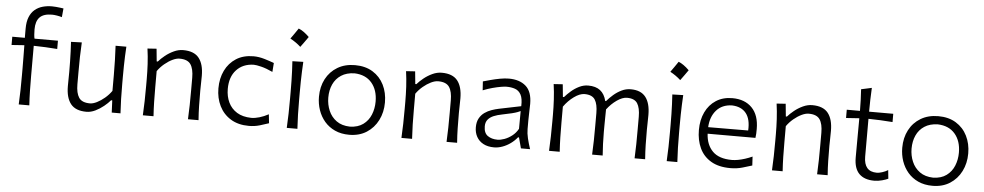

<svg xmlns="http://www.w3.org/2000/svg" viewBox="-42 -1125 7599 1483"><g transform="rotate(5 3758.0 -383.0)"><path d="M122.2 0H204.3Q200.6 -57.6 199.5 -111.1Q198.3 -164.6 198.3 -228.7V-461.3Q243.6 -460.6 288.9 -458.5Q334.2 -456.4 381 -452.6V-516.8H199.5Q196.4 -526.1 194.8 -547.8Q193.2 -569.5 193.2 -588.2Q193.2 -651.4 222.9 -682.3Q252.6 -713.2 317.7 -713.2Q334.9 -713.2 357 -709.5Q379 -705.8 395.3 -700.7L401.9 -768.7Q391.8 -770.2 376.1 -772.2Q360.3 -774.2 343.5 -775.7Q326.8 -777.2 312.3 -777.2Q274.4 -777.2 240.5 -767.8Q206.7 -758.3 180.3 -736.5Q154 -714.6 139.1 -678.3Q124.2 -641.9 124.2 -588Q124.2 -569.6 124.2 -552.1Q124.2 -534.6 124.3 -516.8H27V-452.6L125.6 -459.6Q126.2 -408.9 126.7 -364.9Q127.3 -320.9 127.3 -280.3V-228.7Q127.3 -164.6 126.3 -111.1Q125.4 -57.6 122.2 0Z M647.7 11Q681.9 11 716.5 -5.8Q751.1 -22.7 780.9 -47Q810.8 -71.3 830 -94.2H839.1L843.3 0H911.2Q907.5 -57.6 906.2 -111.1Q904.8 -164.6 904.8 -228.7V-282.8Q904.8 -327.4 905.5 -366Q906.2 -404.5 907.6 -441.5Q909 -478.4 911.5 -516.8H828Q831 -459.2 832.6 -405.5Q834.2 -351.7 834.2 -289.7V-167.3Q812.4 -136.2 782.5 -110.9Q752.6 -85.7 722.5 -70.8Q692.4 -56 669.4 -56Q607.3 -56 583.7 -91.1Q560.1 -126.3 560.1 -195V-289.7Q560.1 -351.7 561.2 -406.9Q562.4 -462.1 565.9 -519.7L482.4 -516.8Q484.9 -478.4 486.2 -441.5Q487.6 -404.5 488.3 -366Q489.1 -327.4 489.1 -282.8Q489.1 -258.8 488.5 -233.4Q487.9 -208 487.9 -174.2Q487.9 -84 525.7 -36.5Q563.6 11 647.7 11Z M1084.5 0H1167.2Q1163.5 -57.6 1162.3 -110.7Q1161.1 -163.8 1161.1 -225.9V-349.3Q1183.4 -381 1213.3 -406Q1243.2 -431 1274 -445.9Q1304.7 -460.7 1329.5 -460.7Q1391.7 -460.7 1415.5 -425.8Q1439.2 -390.9 1439.2 -322.1V-225.9Q1439.2 -163.8 1438.3 -110.7Q1437.4 -57.6 1434.4 0H1516.3Q1511.9 -57.6 1510.9 -111.1Q1509.8 -164.6 1509.8 -228.7Q1509.8 -251.5 1510.7 -280.8Q1511.7 -310.1 1511.7 -343.5Q1511.7 -433.7 1473.8 -481.2Q1435.9 -528.8 1351.2 -528.8Q1315 -528.8 1279.2 -512.1Q1243.3 -495.5 1213.2 -471.1Q1183.1 -446.8 1163.4 -423.9H1154.8L1145.3 -521.5L1075.2 -516.8Q1083.6 -457.6 1086.9 -397.4Q1090.1 -337.3 1090.1 -280.7V-228.7Q1090.1 -164.6 1088.9 -111.1Q1087.7 -57.6 1084.5 0Z M1906.9 10.2Q1951.9 10.2 1992.3 -1.8Q2032.7 -13.9 2060.9 -23.8L2053.4 -92.6Q2017.6 -73.4 1983.3 -63.3Q1949.1 -53.2 1919.5 -53.2Q1853 -54.6 1808.9 -81.8Q1764.8 -109.1 1742.5 -155.5Q1720.2 -202 1720.2 -260.5Q1720.2 -353.8 1770.2 -407.7Q1820.2 -461.7 1903.7 -463.7Q1923.3 -463.7 1962.7 -454Q2002.1 -444.3 2052 -421L2057.3 -490.4Q2026.7 -502.3 1982.5 -515.5Q1938.2 -528.7 1897.2 -528.7Q1818.2 -528.7 1762.6 -493.2Q1706.9 -457.6 1677.4 -396.7Q1647.8 -335.7 1647.8 -258.8Q1647.8 -183 1678 -122Q1708.2 -61 1766.2 -25.4Q1824.2 10.2 1906.9 10.2Z M2225.7 -772.5Q2211.2 -751 2197.2 -730.8Q2183.2 -710.6 2168.3 -689.9Q2190 -678.3 2210.8 -663.8Q2231.6 -649.3 2249.8 -632.5Q2265.2 -653.2 2279.7 -673.5Q2294.2 -693.9 2308.3 -714Q2285.4 -736.6 2265 -750.8Q2244.6 -765.1 2225.7 -772.5ZM2200.4 0H2282.9Q2279.3 -57.6 2277.9 -111.1Q2276.5 -164.6 2276.5 -228.7V-280.7Q2276.5 -326.5 2277.2 -366.1Q2278 -405.7 2279.4 -443Q2280.8 -480.4 2283.2 -519.2L2198.8 -516.8Q2201.3 -478.4 2202.9 -441.4Q2204.5 -404.4 2205.2 -365.3Q2206 -326.2 2206 -280.7V-228.7Q2206 -164.6 2204.8 -111.1Q2203.5 -57.6 2200.4 0Z M2684.9 -52.1Q2621.9 -53.7 2580.9 -83.4Q2539.9 -113 2519.7 -160.3Q2499.5 -207.6 2499.5 -261.7Q2499.5 -318.6 2520.1 -364.1Q2540.8 -409.6 2582.2 -436.7Q2623.6 -463.9 2684.9 -465.5Q2771.5 -462.6 2819 -407.3Q2866.4 -351.9 2866.4 -261.7Q2866.4 -207.5 2847.1 -160.1Q2827.8 -112.8 2787.6 -83.3Q2747.3 -53.7 2684.9 -52.1ZM2685 11Q2762.6 11 2819.5 -25.3Q2876.4 -61.7 2907.6 -123.6Q2938.8 -185.4 2938.8 -261.7Q2938.8 -337.3 2908.7 -397.9Q2878.5 -458.4 2821.5 -493.6Q2764.5 -528.8 2684 -528.8Q2606.1 -528.8 2548.3 -494.3Q2490.5 -459.8 2458.8 -399.5Q2427.1 -339.2 2427.1 -261.7Q2427.1 -207.6 2444 -158.4Q2460.8 -109.3 2493.4 -71.2Q2526 -33.2 2574 -11.1Q2622.1 11 2685 11Z M3089.4 0H3172Q3168.4 -57.6 3167.2 -110.7Q3166 -163.8 3166 -225.9V-349.3Q3188.3 -381 3218.2 -406Q3248.1 -431 3278.8 -445.9Q3309.6 -460.7 3334.4 -460.7Q3396.6 -460.7 3420.4 -425.8Q3444.1 -390.9 3444.1 -322.1V-225.9Q3444.1 -163.8 3443.2 -110.7Q3442.3 -57.6 3439.3 0H3521.2Q3516.8 -57.6 3515.8 -111.1Q3514.7 -164.6 3514.7 -228.7Q3514.7 -251.5 3515.6 -280.8Q3516.6 -310.1 3516.6 -343.5Q3516.6 -433.7 3478.7 -481.2Q3440.7 -528.8 3356.1 -528.8Q3319.9 -528.8 3284 -512.1Q3248.2 -495.5 3218.1 -471.1Q3188 -446.8 3168.3 -423.9H3159.7L3150.2 -521.5L3080.1 -516.8Q3088.5 -457.6 3091.8 -397.4Q3095 -337.3 3095 -280.7V-228.7Q3095 -164.6 3093.8 -111.1Q3092.6 -57.6 3089.4 0Z M3829.7 -50.9Q3783.5 -50.9 3753.2 -72.5Q3722.9 -94.2 3722.9 -145.6Q3722.9 -178.4 3740 -198.5Q3757.1 -218.7 3785.1 -230Q3813.2 -241.4 3845.8 -247.5Q3895.7 -257.3 3923.5 -264.4Q3951.2 -271.4 3965.6 -277Q3980 -282.5 3988.9 -286.9L3988 -149.2Q3969.7 -116.1 3941.3 -94.3Q3913 -72.4 3883 -61.6Q3853.1 -50.9 3829.7 -50.9ZM3808.3 10.5Q3839.5 10.5 3872.6 -1.4Q3905.6 -13.3 3935.2 -34.6Q3964.7 -55.9 3986.1 -82.9H3993.8L4016 0H4086.9Q4072.3 -43.9 4063.2 -82Q4054.2 -120.1 4054.2 -153.6V-220.2Q4054.2 -254.3 4055.7 -289.7Q4057.3 -325.1 4057.3 -348.3Q4057.3 -443.4 4008.5 -486.1Q3959.7 -528.8 3876.9 -528.8Q3844.5 -528.8 3807.5 -521.8Q3770.5 -514.9 3736.3 -505.7Q3702.2 -496.6 3678 -489.7L3682.5 -420.9Q3720.2 -436.1 3756.4 -445.7Q3792.7 -455.4 3821 -460.1Q3849.3 -464.8 3863.7 -464.8Q3900.7 -464.8 3930.1 -454.7Q3959.6 -444.5 3976 -414.5Q3992.4 -384.5 3990.1 -324.8L3818.7 -289.7Q3793.1 -284.5 3764.5 -274.6Q3735.9 -264.8 3711 -247.4Q3686.2 -230 3670.4 -201.9Q3654.7 -173.9 3654.7 -132.2Q3654.7 -90.9 3672.6 -58.6Q3690.5 -26.2 3724.7 -7.9Q3759 10.5 3808.3 10.5Z M4897.2 0H4979.1Q4974.7 -57.6 4973.6 -111.1Q4972.5 -164.6 4972.5 -228.7Q4972.5 -251.5 4973.5 -280.8Q4974.4 -310.1 4974.4 -343.5Q4974.4 -433.7 4937.4 -481.2Q4900.3 -528.8 4821.3 -528.8Q4785.2 -528.8 4751.5 -512.6Q4717.8 -496.4 4689.2 -471.6Q4660.6 -446.9 4639.1 -421.3H4632.7Q4619.8 -474.5 4585.3 -501.7Q4550.7 -528.8 4492 -528.8Q4455.9 -528.8 4422.1 -512.1Q4388.3 -495.5 4360.4 -471.1Q4332.5 -446.8 4312.8 -423.9H4304.3L4294.7 -521.5L4224.6 -516.8Q4233 -457.6 4236.3 -397.4Q4239.6 -337.3 4239.6 -280.7V-228.7Q4239.6 -164.6 4238.3 -111.1Q4237.1 -57.6 4234 0H4316.6Q4312.9 -57.6 4311.7 -110.7Q4310.5 -163.8 4310.5 -225.9V-349.3Q4343.7 -396.3 4388.2 -428.5Q4432.7 -460.7 4469.5 -460.7Q4528.3 -460.7 4550.5 -425.8Q4572.7 -390.9 4572.7 -322.1V-225.9Q4572.7 -163.8 4571.8 -110.7Q4570.9 -57.6 4567.9 0H4649.8Q4646.3 -46.7 4644.6 -90.2Q4642.8 -133.7 4642.8 -182.6Q4642.8 -206.9 4643.1 -238.6Q4643.4 -270.3 4643.8 -301.8Q4644.1 -333.3 4644.6 -357Q4677.9 -401.2 4720.6 -431Q4763.3 -460.7 4798.8 -460.7Q4857.2 -460.7 4879.3 -425.8Q4901.5 -390.9 4901.5 -322.1V-225.9Q4901.5 -163.8 4900.8 -110.7Q4900.1 -57.6 4897.2 0Z M5171.5 -772.5Q5157 -751 5143 -730.8Q5129 -710.6 5114.1 -689.9Q5135.8 -678.3 5156.6 -663.8Q5177.4 -649.3 5195.6 -632.5Q5211 -653.2 5225.5 -673.5Q5240 -693.9 5254.1 -714Q5231.2 -736.6 5210.8 -750.8Q5190.4 -765.1 5171.5 -772.5ZM5146.2 0H5228.7Q5225.1 -57.6 5223.7 -111.1Q5222.3 -164.6 5222.3 -228.7V-280.7Q5222.3 -326.5 5223 -366.1Q5223.8 -405.7 5225.2 -443Q5226.6 -480.4 5229 -519.2L5144.6 -516.8Q5147.1 -478.4 5148.7 -441.4Q5150.3 -404.4 5151 -365.3Q5151.8 -326.2 5151.8 -280.7V-228.7Q5151.8 -164.6 5150.6 -111.1Q5149.3 -57.6 5146.2 0Z M5640.4 11Q5690.6 11 5733.8 -1.6Q5777.1 -14.2 5807.8 -23.9L5803.9 -92.8Q5776.4 -80.5 5748.4 -71.4Q5720.4 -62.4 5694.4 -57.6Q5668.5 -52.8 5646.9 -52.8Q5546.6 -52.8 5496.9 -102.8Q5447.2 -152.7 5442.7 -238.6H5813.3Q5815.7 -254.5 5816.6 -271.2Q5817.4 -287.8 5817.4 -307.9Q5817.4 -414.8 5761.9 -471.8Q5706.4 -528.8 5609.9 -528.8Q5536.7 -528.8 5483.5 -494.4Q5430.2 -460.1 5401.6 -399.8Q5372.9 -339.5 5372.9 -261.7Q5372.9 -182.6 5401.7 -121Q5430.5 -59.4 5490 -24.2Q5549.4 11 5640.4 11ZM5752.5 -290.6 5442.5 -289.3Q5446.6 -370.2 5490.6 -420.4Q5534.6 -470.6 5611 -472.7Q5684.2 -470.3 5721 -424.2Q5757.7 -378.2 5752.5 -290.6Z M5962.5 0H6045.1Q6041.4 -57.6 6040.2 -110.7Q6039.1 -163.8 6039.1 -225.9V-349.3Q6061.3 -381 6091.2 -406Q6121.1 -431 6151.9 -445.9Q6182.7 -460.7 6207.4 -460.7Q6269.6 -460.7 6293.4 -425.8Q6317.2 -390.9 6317.2 -322.1V-225.9Q6317.2 -163.8 6316.2 -110.7Q6315.3 -57.6 6312.3 0H6394.2Q6389.9 -57.6 6388.8 -111.1Q6387.7 -164.6 6387.7 -228.7Q6387.7 -251.5 6388.7 -280.8Q6389.6 -310.1 6389.6 -343.5Q6389.6 -433.7 6351.7 -481.2Q6313.8 -528.8 6229.1 -528.8Q6193 -528.8 6157.1 -512.1Q6121.2 -495.5 6091.1 -471.1Q6061 -446.8 6041.3 -423.9H6032.8L6023.2 -521.5L5953.2 -516.8Q5961.5 -457.6 5964.8 -397.4Q5968.1 -337.3 5968.1 -280.7V-228.7Q5968.1 -164.6 5966.9 -111.1Q5965.6 -57.6 5962.5 0Z M6755.6 11Q6786.3 11 6817.1 2.5Q6848 -6.1 6863.4 -13.9L6856.5 -80.2Q6837.3 -68 6812.4 -60.1Q6787.6 -52.1 6771.1 -52.1Q6720 -52.1 6695.2 -81.3Q6670.3 -110.5 6670.3 -168.6V-461.4Q6716 -460.7 6763.7 -458.6Q6811.3 -456.5 6857.6 -452.6V-516.8H6670.3Q6670.4 -567.7 6671.6 -608.9Q6672.8 -650 6675.4 -701.7L6593.6 -684Q6596.5 -640.9 6597.9 -601Q6599.3 -561.1 6599.5 -516.8H6497.2V-452.6L6599.5 -459.6Q6599.4 -398.8 6598.7 -319.5Q6598.1 -240.2 6598.1 -154.3Q6598.1 -70.5 6638.5 -29.7Q6678.9 11 6755.6 11Z M7207.3 -52.1Q7144.4 -53.7 7103.4 -83.4Q7062.4 -113 7042.2 -160.3Q7021.9 -207.6 7021.9 -261.7Q7021.9 -318.6 7042.6 -364.1Q7063.2 -409.6 7104.7 -436.7Q7146.1 -463.9 7207.3 -465.5Q7294 -462.6 7341.4 -407.3Q7388.9 -351.9 7388.9 -261.7Q7388.9 -207.5 7369.6 -160.1Q7350.3 -112.8 7310 -83.3Q7269.8 -53.7 7207.3 -52.1ZM7207.5 11Q7285.1 11 7342 -25.3Q7398.9 -61.7 7430.1 -123.6Q7461.3 -185.4 7461.3 -261.7Q7461.3 -337.3 7431.1 -397.9Q7401 -458.4 7344 -493.6Q7287 -528.8 7206.5 -528.8Q7128.5 -528.8 7070.7 -494.3Q7012.9 -459.8 6981.3 -399.5Q6949.6 -339.2 6949.6 -261.7Q6949.6 -207.6 6966.4 -158.4Q6983.3 -109.3 7015.8 -71.2Q7048.4 -33.2 7096.5 -11.1Q7144.6 11 7207.5 11Z"/></g></svg>

Font: Pinar-VF-FD
Style: Regular
Weight: 300
Designer: Amin Abedi
Version: Version 3.0